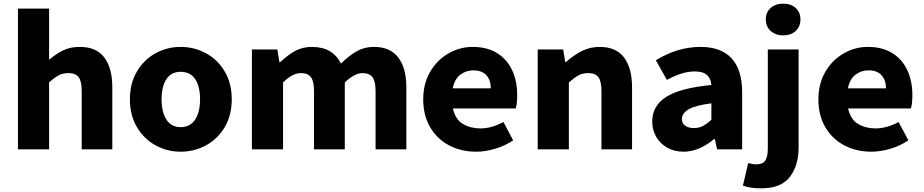

<svg xmlns="http://www.w3.org/2000/svg" viewBox="-20 -815 5041 1048"><path d="M78 -768H248V-489Q289 -523 326.5 -541Q364 -559 416 -559Q506 -559 549.5 -501Q593 -443 593 -338V0H426V-317Q426 -372 409 -394Q392 -416 354 -416Q324 -416 301.5 -404.5Q279 -393 248 -365V0H78Z M689 -273Q689 -360 727.5 -425Q766 -490 829.5 -524.5Q893 -559 966 -559Q1040 -559 1104 -524.5Q1168 -490 1206.5 -425Q1245 -360 1245 -273Q1245 -186 1206.5 -121Q1168 -56 1104 -21.5Q1040 13 966 13Q893 13 829.5 -21.5Q766 -56 727.5 -121Q689 -186 689 -273ZM1072 -273Q1072 -343 1045.5 -383Q1019 -423 966 -423Q915 -423 888.5 -383Q862 -343 862 -273Q862 -203 888.5 -162Q915 -121 966 -121Q1018 -121 1045 -162Q1072 -203 1072 -273Z M1355 -545H1494L1505 -476H1510Q1552 -516 1592 -537.5Q1632 -559 1682 -559Q1739 -559 1778.5 -536.5Q1818 -514 1841 -468Q1886 -512 1927.5 -535.5Q1969 -559 2021 -559Q2110 -559 2154 -501Q2198 -443 2198 -338V0H2030V-317Q2030 -372 2013 -394Q1996 -416 1959 -416Q1915 -416 1862 -365V0H1694V-317Q1694 -372 1677 -394Q1660 -416 1622 -416Q1577 -416 1525 -365V0H1355Z M2290 -273Q2290 -358 2328 -423Q2366 -488 2428 -523.5Q2490 -559 2560 -559Q2639 -559 2693.5 -525Q2748 -491 2775.5 -431.5Q2803 -372 2803 -296Q2803 -249 2795 -223H2452Q2466 -162 2507.5 -138Q2549 -114 2602 -114Q2663 -114 2728 -149L2781 -49Q2737 -19 2683 -3Q2629 13 2579 13Q2497 13 2431.5 -21.5Q2366 -56 2328 -120.5Q2290 -185 2290 -273ZM2659 -333Q2659 -377 2635 -404Q2611 -431 2563 -431Q2525 -431 2493.5 -408Q2462 -385 2451 -333Z M2915 -545H3054L3065 -477H3070Q3114 -516 3158 -537.5Q3202 -559 3253 -559Q3343 -559 3386.5 -501Q3430 -443 3430 -338V0H3263V-317Q3263 -372 3246 -394Q3229 -416 3191 -416Q3161 -416 3138.5 -404Q3116 -392 3085 -365V0H2915Z M3540 -151Q3540 -238 3617 -286.5Q3694 -335 3863 -351Q3860 -387 3838.5 -406Q3817 -425 3772 -425Q3738 -425 3701.5 -414Q3665 -403 3620 -379L3560 -486Q3678 -559 3804 -559Q3915 -559 3973 -497Q4031 -435 4031 -309V0H3894L3882 -56H3878Q3795 13 3711 13Q3661 13 3622 -9Q3583 -31 3561.5 -68.5Q3540 -106 3540 -151ZM3863 -161V-251Q3776 -240 3739 -218.5Q3702 -197 3702 -165Q3702 -142 3720 -129Q3738 -116 3768 -116Q3794 -116 3815 -126.5Q3836 -137 3863 -161Z M4035 198 4064 75Q4089 82 4109 82Q4143 82 4157 61.5Q4171 41 4171 -5V-545H4339V-10Q4339 89 4291 151Q4243 213 4135 213Q4074 213 4035 198ZM4160 -709Q4160 -748 4186.5 -771.5Q4213 -795 4255 -795Q4297 -795 4323 -771.5Q4349 -748 4349 -709Q4349 -670 4323 -646Q4297 -622 4255 -622Q4213 -622 4186.5 -646Q4160 -670 4160 -709Z M4447 -273Q4447 -358 4485 -423Q4523 -488 4585 -523.5Q4647 -559 4717 -559Q4796 -559 4850.5 -525Q4905 -491 4932.5 -431.5Q4960 -372 4960 -296Q4960 -249 4952 -223H4609Q4623 -162 4664.5 -138Q4706 -114 4759 -114Q4820 -114 4885 -149L4938 -49Q4894 -19 4840 -3Q4786 13 4736 13Q4654 13 4588.5 -21.5Q4523 -56 4485 -120.5Q4447 -185 4447 -273ZM4816 -333Q4816 -377 4792 -404Q4768 -431 4720 -431Q4682 -431 4650.5 -408Q4619 -385 4608 -333Z"/></svg>

Font: Nebula Sans Bold
Style: Regular
Weight: 700
Designer: Paul D. Hunt for Adobe (as Source Sans)
Foundry: Nebula Entertainment & Broadcasting LLC
Version: Version 1.010